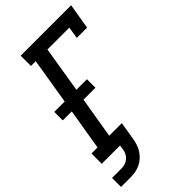

<svg xmlns="http://www.w3.org/2000/svg" viewBox="-277 -813 1055 1055"><g transform="rotate(-45 251.0 -285.0)"><path d="M-5 165V95H70Q84 95 97.5 90.5Q111 86 122 76.5Q133 67 139.5 54Q146 41 148 28L152 0H10V-80H57L97 -320H27V-386H108L152 -655H115V-735H507L482 -586H402L413 -655H243L199 -386H281V-320H188L148 -80H246L228 28Q225 46 219 64Q213 82 202 98.5Q191 115 176 128.5Q161 142 143.5 150Q126 158 107.5 161.5Q89 165 70 165Z"/></g></svg>

Font: Iosevka Slab Medium Oblique
Style: Regular
Weight: 500
Italic angle: -9°
Monospace: yes
Designer: Belleve Invis
Foundry: Belleve Invis
Version: Version 11.1.1; ttfautohint (v1.8.3)